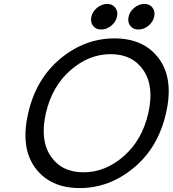

<svg xmlns="http://www.w3.org/2000/svg" viewBox="-20 -935 877 975"><path d="M641.5 -804Q627 -823 633 -850Q639 -877 662.5 -896Q686 -915 713 -915Q740 -915 754.5 -896Q769 -877 763 -850Q757 -823 733.5 -804Q710 -785 683 -785Q656 -785 641.5 -804ZM452.5 -804Q438 -823 444 -850Q450 -877 473.5 -896Q497 -915 524 -915Q551 -915 565.5 -896Q580 -877 574 -850Q568 -823 544.5 -804Q521 -785 494 -785Q467 -785 452.5 -804ZM337.5 -578Q244 -496 213 -360Q182 -224 237.5 -142Q293 -60 404 -60Q515 -60 608.5 -142Q702 -224 733 -360Q764 -496 708.5 -578Q653 -660 542 -660Q431 -660 337.5 -578ZM159 -82.5Q83 -185 123 -360Q163 -535 287 -637.5Q411 -740 561 -740Q711 -740 787 -637.5Q863 -535 823 -360Q783 -185 659 -82.5Q535 20 385 20Q235 20 159 -82.5Z"/></svg>

Font: Miedinger
Style: Italic
Weight: 400
Italic angle: -13°
Version: Version 001.000